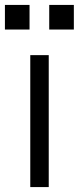

<svg xmlns="http://www.w3.org/2000/svg" viewBox="-61 -760 320 780"><path d="M59 -640V-740H-41V-640ZM239 -640V-740H139V-640ZM137 0V-536H62V0Z"/></svg>

Font: Plus Jakarta Sans
Style: Regular
Weight: 400
Designer: Gumpita Rahayu
Foundry: Tokotype
Version: Version 2.071;gftools[0.9.30]